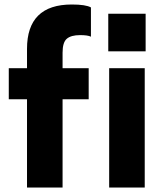

<svg xmlns="http://www.w3.org/2000/svg" viewBox="-20 -833 717 853"><path d="M258 -599V-530H374V-392H258V0H100V-392H19V-530H100V-616Q100 -813 299 -813Q361 -813 384 -800V-670Q370 -677 336 -677Q296 -677 277 -661Q258 -645 258 -599ZM465 0V-530H623V0ZM627 -772V-605H461V-772Z"/></svg>

Font: Cooper Hewitt
Style: Bold
Weight: 711
Designer: Village Type and Design LLC
Foundry: Cooper Hewitt Smithsonian Design Museum
Version: 1.000